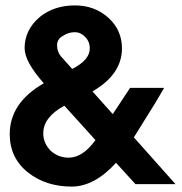

<svg xmlns="http://www.w3.org/2000/svg" viewBox="-20 -682 673 710"><path d="M333 -164 218 -291Q140 -249 140 -189Q140 -152 168 -124Q196 -99 234 -99Q286 -99 333 -164ZM312 -503Q312 -528 295 -545.5Q278 -563 257 -563Q233 -563 212 -549Q191 -537 191 -515Q191 -491 205 -474L247 -427Q312 -460 312 -503ZM629 -1H481L409 -80Q329 8 245 8Q151 8 85 -43Q16 -97 16 -186Q16 -302 142 -374Q71 -454 71 -504Q71 -572 128 -620Q181 -662 257 -662Q330 -662 380.5 -616.5Q431 -571 431 -503Q431 -407 322 -344L397 -260L461 -357H587L554 -301L475 -174Z"/></svg>

Font: RailwayN12
Style: Semibold
Weight: 400
Version: 1999; 1.0, initial release  Kernus: V2.0